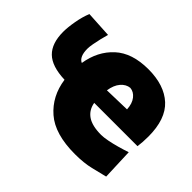

<svg xmlns="http://www.w3.org/2000/svg" viewBox="-117 -705 908 908"><g transform="rotate(45 337.0 -251.0)"><path d="M460.5 14Q326.5 14 258.8 -45Q191 -104 177.5 -200Q90.5 -203 51.5 -241Q12.5 -279 12.5 -356Q12.5 -386 20 -428.2Q27.5 -470.5 41 -503L173 -495.5Q168 -479 162.8 -457Q157.5 -435 153.8 -414.2Q150 -393.5 150 -380.5Q150 -327 179 -314Q193.5 -405 253.8 -460.5Q314 -516 423 -516Q529.5 -516 588.8 -461.5Q648 -407 648 -290.5Q648 -269.5 646.8 -253.5Q645.5 -237.5 643.5 -222H354Q361 -181 392.5 -159.5Q424 -138 484 -138Q500.5 -138 526.5 -143Q552.5 -148 581 -156Q609.5 -164 634.5 -172.5L640.5 -15.5Q608.5 -7.5 564.5 3.2Q520.5 14 460.5 14ZM424.5 -393Q399 -390.5 379.8 -368.2Q360.5 -346 354.5 -306.5L485.5 -310Q483.5 -347.5 466.2 -369.2Q449 -391 424.5 -393Z"/></g></svg>

Font: Commissioner Flair ExtraBold
Style: Regular
Weight: 800
Designer: Kostas Bartsokas
Foundry: Kostas Bartsokas
Version: Version 1.000; ttfautohint (v1.8.3)